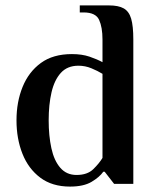

<svg xmlns="http://www.w3.org/2000/svg" viewBox="-20 -680 578 710"><path d="M239 10Q173 10 129 -23Q85 -56 63 -111.5Q41 -167 41 -235Q41 -303 63.5 -358.5Q86 -414 131 -447Q176 -480 246 -480Q283 -480 311 -470.5Q339 -461 359 -450V-534Q359 -579 346.5 -606.5Q334 -634 289 -634H275V-660H383Q418 -660 437.5 -649Q457 -638 465 -611Q473 -584 473 -534V0H402L367 -45H362Q348 -25 318.5 -7.5Q289 10 239 10ZM263 -33Q303 -33 325 -54.5Q347 -76 359 -96V-407Q341 -418 318 -427.5Q295 -437 270 -437Q229 -437 205 -410.5Q181 -384 170.5 -338.5Q160 -293 160 -235Q160 -178 170 -132Q180 -86 203 -59.5Q226 -33 263 -33Z"/></svg>

Font: El Messiri SemiBold
Style: Regular
Weight: 600
Designer: Mohamed Gaber
Foundry: Kief Type Foundry
Version: Version 2.020; ttfautohint (v1.8.3)